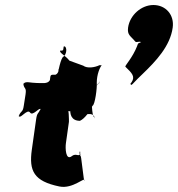

<svg xmlns="http://www.w3.org/2000/svg" viewBox="-20 -844 710 766"><path d="M592 -824C544 -824 498 -784 491 -734C487 -704 501 -701 519 -679C524 -671 541 -684 543 -673C542 -668 544 -688 542 -676C537 -670 532 -678 527 -660C509 -614 478 -582 480 -578C507 -552 520 -539 505 -516C498 -508 500 -509 504 -505C509 -507 518 -520 549 -549C602 -600 659 -660 669 -734C676 -784 642 -824 592 -824ZM125 -513C103 -513 83 -521 75 -511C73 -495 75 -525 73 -509C77 -486 86 -497 82 -468L75 -423C71 -394 65 -405 55 -382C53 -366 58 -396 56 -380C62 -370 89 -411 100 -395C111 -379 137 -418 143 -408C141 -392 144 -426 142 -410C132 -387 128 -396 124 -367L107 -247C95 -162 115 -121 217 -100C271 -89 319 -140 317 -124C315 -108 303 -238 301 -222C298 -209 303 -251 300 -237C298 -221 299 -252 297 -236C295 -217 305 -250 300 -232C296 -215 283 -236 265 -220C242 -204 240 -253 243 -273L255 -358C255 -360 256 -421 245 -414C243 -398 245 -429 243 -413C248 -387 282 -411 298 -395C296 -379 306 -411 304 -395C320 -379 350 -401 356 -376C354 -360 360 -393 358 -377C348 -370 346 -430 346 -432L350 -459C350 -461 369 -520 377 -514C375 -498 378 -532 376 -516C362 -490 333 -479 324 -479C333 -479 327 -479 324 -455C306 -455 271 -422 261 -412C258 -389 264 -362 299 -362C319 -371 340 -402 349 -422C359 -425 368 -495 366 -513C366 -548 379 -576 386 -584C384 -583 380 -584 377 -584C359 -575 328 -570 312 -582L257 -602C242 -622 216 -633 220 -642C233 -642 232 -642 234 -658C244 -664 251 -637 235 -619C222 -619 210 -542 213 -565C214 -575 217 -553 202 -546C180 -546 182 -547 179 -524C170 -508 147 -513 125 -513Z"/></svg>

Font: Hussar Przerywany
Style: Obl
Weight: 400
Foundry: Cannot Into Space Fonts
Version: Version 0.982